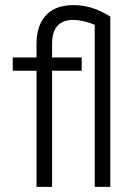

<svg xmlns="http://www.w3.org/2000/svg" viewBox="-20 -732 528 752"><path d="M300 -455H184V0H123V-455H30V-507H123V-561Q123 -631 159.5 -671.5Q196 -712 269 -712Q342 -712 412 -667V0H351V-635Q304 -654 267 -654Q184 -654 184 -560V-507H300Z"/></svg>

Font: Hind Kochi Light
Style: Regular
Weight: 300
Designer: Dhruvi Tolia
Foundry: Indian Type Foundry
Version: Version 0.702;PS 1.0;hotconv 1.0.81;makeotf.lib2.5.63406